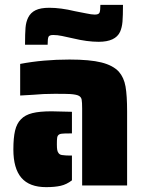

<svg xmlns="http://www.w3.org/2000/svg" viewBox="-20 -763 598 790"><path d="M318 -316Q318 -342 316 -353Q314 -364 304 -369Q295 -374 270 -376Q255 -377 205 -377Q157 -377 116 -373L63 -370V-500Q157 -518 266 -518Q350 -518 397.5 -506Q445 -494 469 -468Q490 -444 496.5 -407Q503 -370 503 -304V0H318ZM35 -148Q35 -196 42 -225.5Q49 -255 66 -272Q83 -290 113 -297.5Q143 -305 192 -305L276 -303V-214H266Q243 -214 236 -213Q216 -212 215 -194Q214 -188 214 -169Q214 -154 215.5 -146Q217 -138 221 -133Q226 -126 236 -125Q250 -123 266 -123H276V-21Q254 -4 229.5 1.5Q205 7 170 7Q101 7 68 -31.5Q35 -70 35 -148ZM96 -691Q106 -711 126.5 -721Q147 -731 183 -731Q230 -731 288 -717Q302 -714 313.5 -712Q325 -710 334 -708Q357 -703 370 -703Q386 -703 389.5 -711Q393 -719 393 -743H486Q486 -698 484 -674Q482 -650 474 -632Q455 -591 386 -591Q339 -591 281 -605L235 -615Q216 -619 199 -619Q183 -619 179.5 -611.5Q176 -604 176 -579H83Q83 -625 85 -649Q87 -673 96 -691Z"/></svg>

Font: Saira Stencil One
Style: Regular
Weight: 400
Designer: Hector Gatti with collaboration of the Omnibus-Type team
Foundry: Omnibus-Type
Version: Version 1.004